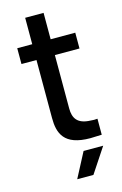

<svg xmlns="http://www.w3.org/2000/svg" viewBox="-125 -695 588 927"><g transform="rotate(-15 169.5 -232.0)"><path d="M315 -430V-509H192V-641H100V-509H25V-430H100V-140C100 -64 122 2 254 2C267 2 285 1 311 0V-80C305 -80 299 -79 294 -79C288 -79 283 -80 277 -80C211 -82 192 -115 192 -163V-430ZM141 177H222L304 53H206Z"/></g></svg>

Font: Arthouse Owned Medium
Style: Regular
Weight: 500
Designer: Jeremy Tribby
Foundry: Tribby Type
Version: Version 1.000;PS 001.000;hotconv 1.0.88;makeotf.lib2.5.64775